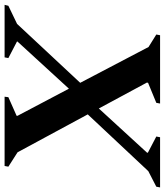

<svg xmlns="http://www.w3.org/2000/svg" viewBox="-0 -738 700 815"><g transform="rotate(90 349.5 -330.0)"><path d="M-38 0 -34 -16 43 -53 293 -321 141 -611 88 -644 91 -660H381L378 -644L293 -609L292 -604L402 -400L589 -604L590 -608L521 -644L524 -660H737L734 -644L668 -610L427 -353L588 -55L649 -16L646 0H352L354 -16L433 -51V-55L318 -273L120 -57L117 -53L188 -16L185 0Z"/></g></svg>

Font: Spectral
Style: Bold Italic
Weight: 700
Italic angle: -10°
Designer: Jean-Baptiste Levee
Foundry: Production Type
Version: Version 2.001